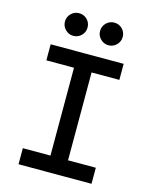

<svg xmlns="http://www.w3.org/2000/svg" viewBox="-131 -987 848 1072"><g transform="rotate(15 293.0 -451.0)"><path d="M241.7 0V-693.4H343.3V0ZM82 0V-92.8H503.9V0ZM82 -600.6V-693.4H503.9V-600.6ZM394.5 -771.5Q367.7 -771.5 348.4 -790.8Q329.1 -810.1 329.1 -836.9Q329.1 -864.3 348.4 -883.3Q367.7 -902.3 394.5 -902.3Q421.9 -902.3 440.9 -883.3Q460 -864.3 460 -836.9Q460 -810.1 440.9 -790.8Q421.9 -771.5 394.5 -771.5ZM191.4 -771.5Q164.6 -771.5 145.3 -790.8Q126 -810.1 126 -836.9Q126 -864.3 145.3 -883.3Q164.6 -902.3 191.4 -902.3Q218.8 -902.3 237.8 -883.3Q256.8 -864.3 256.8 -836.9Q256.8 -810.1 237.8 -790.8Q218.8 -771.5 191.4 -771.5Z"/></g></svg>

Font: Cascadia Code
Style: Regular
Weight: 400
Monospace: yes
Designer: Aaron Bell
Foundry: Saja Typeworks
Version: Version 2106.017